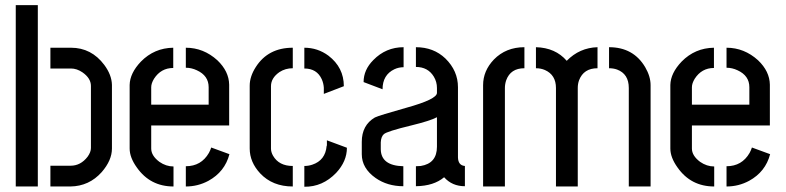

<svg xmlns="http://www.w3.org/2000/svg" viewBox="-20 -710 2991 731"><path d="M40 0V-690.4H124V0ZM171.9 0V-79.1H249Q287.1 -79.1 313.5 -113.3Q326.2 -130.9 326.2 -146.5V-382.8Q326.2 -412.1 293.9 -434.6Q272.5 -449.2 250 -449.2H171.9V-528.3H250Q328.1 -528.3 377 -462.9Q405.3 -424.8 406.2 -386.7V-144.5Q406.2 -99.6 367.2 -54.7Q319.3 -1 248 0Z M473.6 -144.5V-386.7Q474.6 -431.6 516.6 -475.6Q567.4 -527.3 639.6 -528.3V-451.2Q592.8 -451.2 566.4 -410.2Q555.7 -392.6 555.7 -377.9V-311.5H774.4V-377.9Q774.4 -421.9 729.5 -442.4Q709 -452.1 687.5 -452.1V-528.3Q754.9 -528.3 807.6 -480.5Q851.6 -438.5 852.5 -387.7V-232.4H555.7V-144.5Q555.7 -117.2 586.9 -93.8Q612.3 -76.2 640.6 -76.2V0Q551.8 0 501 -72.3Q473.6 -110.4 473.6 -144.5ZM687.5 0V-77.1Q746.1 -77.1 775.4 -127.9Q781.2 -138.7 784.2 -148.4L853.5 -123Q835.9 -55.7 773.4 -21.5Q733.4 0 687.5 0Z M930.7 -144.5Q930.7 -92.8 970.7 -49.8Q1017.6 0 1094.7 0V-78.1Q1042 -78.1 1019.5 -117.2Q1011.7 -130.9 1011.7 -144.5V-381.8Q1011.7 -413.1 1043.9 -435.5Q1066.4 -450.2 1094.7 -450.2V-528.3Q1001 -528.3 954.1 -455.1Q930.7 -418.9 930.7 -383.8ZM1138.7 -449.2Q1186.5 -449.2 1205.1 -408.2Q1211.9 -392.6 1212.9 -376V-352.5L1289.1 -381.8Q1289.1 -453.1 1230.5 -498Q1189.5 -528.3 1138.7 -528.3ZM1138.7 1Q1208 2 1259.8 -51.8Q1300.8 -95.7 1300.8 -147.5L1224.6 -175.8Q1224.6 -174.8 1224.6 -173.8Q1224.6 -172.9 1224.6 -169.9Q1224.6 -167 1224.6 -165Q1224.6 -163.1 1224.6 -160.6Q1224.6 -158.2 1224.6 -156.2L1223.6 -154.3Q1218.8 -99.6 1168.9 -83Q1154.3 -78.1 1138.7 -78.1Z M1357.4 -123Q1357.4 -69.3 1410.2 -32.2Q1455.1 -1 1515.6 -1V-77.1Q1430.7 -79.1 1429.7 -141.6V-168Q1430.7 -189.5 1441.4 -199.2Q1453.1 -210 1545.9 -232.4Q1618.2 -250 1643.6 -263.7V-151.4Q1643.6 -87.9 1582 -78.1Q1572.3 -77.1 1563.5 -77.1V-1Q1631.8 -2 1670.9 -35.2Q1701.2 -1 1750 -1V-78.1Q1724.6 -80.1 1723.6 -110.4V-377.9Q1723.6 -440.4 1675.8 -487.3Q1630.9 -530.3 1563.5 -530.3V-455.1Q1609.4 -455.1 1631.8 -418Q1643.6 -398.4 1643.6 -375V-356.4Q1643.6 -332 1527.3 -299.8Q1422.9 -270.5 1407.2 -262.7Q1357.4 -233.4 1357.4 -169.9ZM1364.3 -397.5 1436.5 -370.1Q1436.5 -424.8 1481.4 -446.3Q1498 -454.1 1516.6 -454.1V-530.3Q1449.2 -530.3 1401.4 -481.4Q1364.3 -444.3 1364.3 -397.5Z M1819.3 0V-385.7Q1819.3 -440.4 1860.4 -483.4Q1906.2 -530.3 1976.6 -530.3V-450.2Q1923.8 -450.2 1907.2 -404.3Q1902.3 -389.6 1902.3 -375V0ZM2020.5 -450.2V-530.3Q2094.7 -528.3 2137.7 -478.5Q2186.5 -528.3 2254.9 -530.3V-450.2Q2202.1 -450.2 2184.6 -404.3Q2179.7 -390.6 2179.7 -375V0H2096.7V-375Q2096.7 -424.8 2054.7 -443.4Q2039.1 -450.2 2020.5 -450.2ZM2298.8 -450.2V-530.3Q2391.6 -530.3 2436.5 -454.1Q2457 -418.9 2457 -385.7V0H2374V-375Q2374 -428.7 2329.1 -445.3Q2315.4 -450.2 2298.8 -450.2Z M2532.2 -144.5V-386.7Q2533.2 -431.6 2575.2 -475.6Q2626 -527.3 2698.2 -528.3V-451.2Q2651.4 -451.2 2625 -410.2Q2614.3 -392.6 2614.3 -377.9V-311.5H2833V-377.9Q2833 -421.9 2788.1 -442.4Q2767.6 -452.1 2746.1 -452.1V-528.3Q2813.5 -528.3 2866.2 -480.5Q2910.2 -438.5 2911.1 -387.7V-232.4H2614.3V-144.5Q2614.3 -117.2 2645.5 -93.8Q2670.9 -76.2 2699.2 -76.2V0Q2610.4 0 2559.6 -72.3Q2532.2 -110.4 2532.2 -144.5ZM2746.1 0V-77.1Q2804.7 -77.1 2834 -127.9Q2839.8 -138.7 2842.8 -148.4L2912.1 -123Q2894.5 -55.7 2832 -21.5Q2792 0 2746.1 0Z"/></svg>

Font: Post No Bills Jaffna SemiBold
Style: Regular
Weight: 600
Designer: Kosala Senevirathne, Siva Puranthara, Lasantha Premarathna, Tharique Azeez
Foundry: Mooniak
Version: Version 1.220 ; ttfautohint (v1.6)